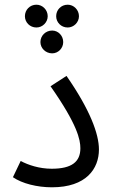

<svg xmlns="http://www.w3.org/2000/svg" viewBox="-20 -792 483 817"><path d="M135 -675C161 -675 183 -697 183 -723C183 -750 161 -772 135 -772C107 -772 86 -750 86 -723C86 -697 107 -675 135 -675ZM268 -675C294 -675 316 -697 316 -723C316 -750 294 -772 268 -772C240 -772 219 -750 219 -723C219 -697 240 -675 268 -675ZM202 -565C228 -565 249 -587 249 -613C249 -640 228 -662 202 -662C174 -662 152 -640 152 -613C152 -587 174 -565 202 -565ZM35 -38C74 -11 138 5 201 5C347 5 401 -74 401 -156C401 -222 363 -325 263 -469L195 -425C310 -261 322 -197 322 -161C322 -104 286 -74 200 -74C147 -74 100 -90 68 -107Z"/></svg>

Font: Noto Sans Arabic UI SmCn
Style: Regular
Weight: 400
Width: 4
Designer: Monotype Design Team, Nadine Chahine and Nizar Qandah
Foundry: Monotype Imaging Inc.
Version: Version 2.010